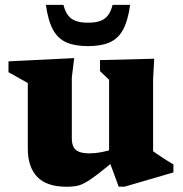

<svg xmlns="http://www.w3.org/2000/svg" viewBox="-20 -736 732 770"><path d="M268 -182Q268 -160 275 -146.5Q282 -133 297.8 -127Q313.5 -121 340 -121Q362 -121 387 -125.8Q412 -130.5 435 -138.5L446.5 -98Q400 -59 370.5 -36.5Q341 -14 321.2 -3.2Q301.5 7.5 284.8 10.2Q268 13 247.5 13Q168 13 129.8 -26.2Q91.5 -65.5 91.5 -140.5V-403L14 -446.5V-490L277.5 -503L268 -425ZM456 12.5 417.5 -92V-416L381 -451V-495L598.5 -500.5L594 -420.5V-129.5Q599 -126 609 -119Q619 -112 631.2 -104Q643.5 -96 655.2 -88.8Q667 -81.5 675.5 -76.5V-44.5L480 12.5ZM333 -645Q362.5 -645 382 -652Q401.5 -659 413.2 -674.8Q425 -690.5 431.5 -716.5H502Q493 -652.5 473.2 -616.5Q453.5 -580.5 419.2 -565.8Q385 -551 333 -551Q281 -551 246.8 -565.8Q212.5 -580.5 192.8 -616.5Q173 -652.5 164 -716.5H234.5Q241 -690.5 252.8 -674.8Q264.5 -659 284 -652Q303.5 -645 333 -645Z"/></svg>

Font: Newsreader 9pt
Style: Bold
Weight: 700
Designer: Hugues Gentile
Foundry: Production Type
Version: Version 1.003